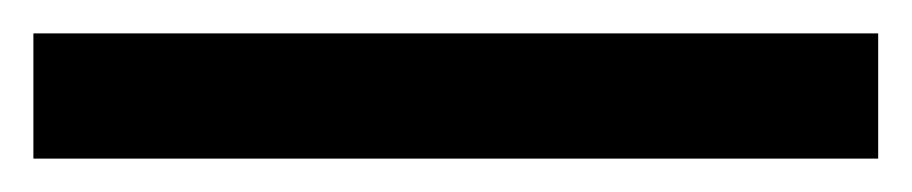

<svg xmlns="http://www.w3.org/2000/svg" viewBox="-23 -855 546 115"><path d="M503 -760H-3V-835H503Z"/></svg>

Font: Noto Sans Myanmar Medium
Style: Regular
Weight: 500
Designer: Monotype Design Team
Foundry: Monotype Imaging Inc.
Version: Version 2.107; ttfautohint (v1.8.4.7-5d5b)